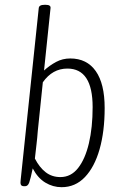

<svg xmlns="http://www.w3.org/2000/svg" viewBox="-20 -772 514 798"><path d="M236 6Q200 6 168.5 -13Q137 -32 116 -72Q107 -29 101.5 -13.5Q96 2 84 2H81Q69 2 66.5 -5Q64 -12 66 -25L141 -738Q142 -752 165 -752H170Q192 -752 190 -738L163 -479Q186 -500 213 -514.5Q240 -529 272 -529Q341 -529 378 -476.5Q415 -424 415 -323Q415 -226 394 -152Q373 -78 333 -36Q293 6 236 6ZM231 -36Q275 -36 304.5 -73.5Q334 -111 349.5 -176.5Q365 -242 365 -327Q365 -487 260 -487Q198 -487 158 -430L137 -227Q135 -199 131.5 -170Q128 -141 125 -113Q144 -76 170 -56Q196 -36 231 -36Z"/></svg>

Font: Asap Condensed Condensed ExtraLight
Style: Italic
Weight: 200
Width: 3
Italic angle: -6°
Designer: Pablo Cosgaya
Foundry: Omnibus-Type
Version: Version 3.001; ttfautohint (v1.8.4.7-5d5b)